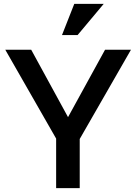

<svg xmlns="http://www.w3.org/2000/svg" viewBox="-20 -965 698 985"><path d="M140 -710 329 -364 519 -710H652L389 -252V0H268V-254L7 -710ZM378 -785H298L361 -945H512Z"/></svg>

Font: Rising Sun SemiBold
Style: Regular
Weight: 600
Designer: Matt McInerney, Pablo Impallari, Rodrigo Fuenzalida (Raleway font), Stephen Hutchings (Greek), Cristiano Sobral (main ch
Foundry: The Rising Sun Project Authors
Version: Version 4.327; ttfautohint (v1.8.4.7-5d5b-dirty)